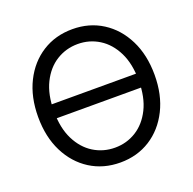

<svg xmlns="http://www.w3.org/2000/svg" viewBox="-131 -870 1018 1014"><g transform="rotate(-20 378.0 -363.5)"><path d="M622.1 -402.3V-324.2H122.1V-402.3ZM378.4 10.7Q283.2 10.7 209.2 -36.1Q135.3 -83 93 -167.2Q50.8 -251.5 50.8 -363.3Q50.8 -475.6 93 -560.1Q135.3 -644.5 209.2 -691.4Q283.2 -738.3 378.4 -738.3Q473.1 -738.3 546.9 -691.4Q620.6 -644.5 662.8 -560.1Q705.1 -475.6 705.1 -363.3Q705.1 -251.5 662.8 -167.2Q620.6 -83 546.9 -36.1Q473.1 10.7 378.4 10.7ZM378.4 -72.8Q443.8 -72.8 497.8 -106.4Q551.8 -140.1 584 -204.8Q616.2 -269.5 616.2 -363.3Q616.2 -457.5 584 -522.5Q551.8 -587.4 497.8 -621.1Q443.8 -654.8 378.4 -654.8Q312.5 -654.8 258.3 -621.1Q204.1 -587.4 171.9 -522.5Q139.6 -457.5 139.6 -363.3Q139.6 -269.5 171.9 -204.8Q204.1 -140.1 258.3 -106.4Q312.5 -72.8 378.4 -72.8Z"/></g></svg>

Font: Inter 24pt
Style: Regular
Weight: 400
Designer: Rasmus Andersson
Foundry: rsms
Version: Version 4.001;git-66647c0bb